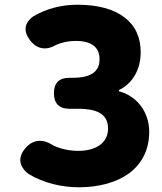

<svg xmlns="http://www.w3.org/2000/svg" viewBox="-20 -778 687 812"><path d="M507 -704C462 -739 395 -758 307 -758C241 -758 177 -742 121 -709C83 -682 78 -647 106 -609C135 -570 175 -563 217 -588C243 -599 270 -605 301 -605C360 -605 401 -583 401 -528C401 -479 371 -449 286 -449H273C230 -449 208 -427 208 -384C208 -341 230 -318 273 -318H309C396 -318 437 -293 437 -234C437 -174 386 -140 312 -140C275 -140 239 -147 205 -163C160 -193 116 -189 83 -146C54 -108 63 -71 101 -42C167 -3 242 14 314 14C398 14 472 -6 526 -45C579 -85 611 -143 611 -220C611 -308 556 -373 483 -392V-397C543 -426 575 -487 575 -557C575 -620 552 -670 507 -704Z"/></svg>

Font: GenSenRounded2 TW H
Style: Regular
Weight: 900
Version: Version 2.100;PS 2.1;hotconv 16.6.51;makeotf.lib2.5.65220 DE